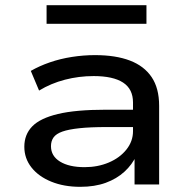

<svg xmlns="http://www.w3.org/2000/svg" viewBox="-20 -713 733 742"><path d="M290 9Q227 9 178 -11Q129 -31 101.5 -66Q74 -101 74 -146Q74 -193 104.5 -224.5Q135 -256 204 -272.5Q273 -289 389 -289H511V-222H393Q329 -222 287 -217.5Q245 -213 221 -204.5Q197 -196 187 -182Q177 -168 177 -148Q177 -110 212 -88.5Q247 -67 307 -67Q358 -67 400.5 -85Q443 -103 468.5 -135Q494 -167 494 -206V-317Q494 -369 455.5 -394Q417 -419 342 -419Q285 -419 231 -405Q177 -391 131 -363L99 -439Q132 -458 172.5 -472Q213 -486 258 -493Q303 -500 347 -500Q427 -500 482 -479Q537 -458 566 -415Q595 -372 595 -304V0H500V-111L507 -112Q491 -77 461 -49.5Q431 -22 388.5 -6.5Q346 9 290 9ZM160 -621V-693H546V-621Z"/></svg>

Font: Nunito Sans 10pt Expanded Medium
Style: Regular
Weight: 500
Width: 7
Designer: Vernon Adams
Foundry: Vernon Adams
Version: Version 3.101;gftools[0.9.27]